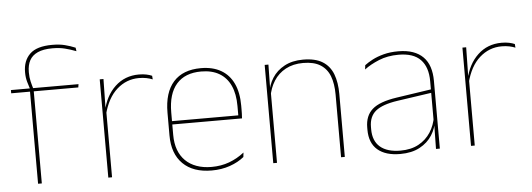

<svg xmlns="http://www.w3.org/2000/svg" viewBox="-47 -805 2617 945"><g transform="rotate(-5 1262.0 -333.0)"><path d="M235.5 -675Q271.5 -675 298 -668.2Q324.5 -661.5 349.5 -651L352 -633.5Q323.5 -644.5 296.5 -651.2Q269.5 -658 235.5 -658Q190 -658 162.2 -645.2Q134.5 -632.5 122 -609Q109.5 -585.5 109.5 -552V-549Q109.5 -525 114.5 -504.2Q119.5 -483.5 125 -466.5L108.5 -464V-467.5Q103.5 -482.5 97.2 -504.2Q91 -526 91 -550.5V-553Q91 -609 125 -642Q159 -675 235.5 -675ZM125.5 0H107V-460H125.5ZM345.5 -455H14V-471H114H120H348Z M469.5 -308.5 460 -320.5 465.5 -325Q482 -402 530 -447.2Q578 -492.5 648 -492.5Q669 -492.5 685.2 -489Q701.5 -485.5 712.5 -480.5L714 -462.5Q701 -468 684 -471.5Q667 -475 646.5 -475Q585 -475 537.8 -433.2Q490.5 -391.5 469.5 -308.5ZM472.5 0H454V-485.5H472.5L470 -335L472.5 -332.5Z M964.5 9.5Q873 9.5 822.5 -40.2Q772 -90 772 -180.5V-292.5Q772 -392.5 818.8 -444.8Q865.5 -497 954.5 -497Q1013 -497 1053.8 -473.5Q1094.5 -450 1115.5 -405.2Q1136.5 -360.5 1136.5 -296.5V-279.5Q1136.5 -268.5 1136.2 -257.5Q1136 -246.5 1135 -233H1118Q1118 -250.5 1118 -266.5Q1118 -282.5 1118 -296Q1118 -355.5 1099.2 -396.5Q1080.5 -437.5 1044 -459Q1007.5 -480.5 954.5 -480.5Q874.5 -480.5 832.5 -432.5Q790.5 -384.5 790.5 -292.5V-243.5V-239.5V-181Q790.5 -140 802.2 -108Q814 -76 836.5 -53.8Q859 -31.5 891.5 -19.8Q924 -8 965 -8Q1012.5 -8 1052.5 -22.8Q1092.5 -37.5 1127.5 -65L1125 -43Q1095.5 -19 1054.5 -4.8Q1013.5 9.5 964.5 9.5ZM1128.5 -233H780.5V-249.5H1128.5Z M1622.5 0H1604V-310Q1604 -363 1589.8 -400.5Q1575.5 -438 1543.5 -458.2Q1511.5 -478.5 1458 -478.5Q1408.5 -478.5 1371.8 -458.8Q1335 -439 1313 -404.2Q1291 -369.5 1284 -325L1275 -344H1280.5Q1285 -385 1306.8 -419.2Q1328.5 -453.5 1367 -474.2Q1405.5 -495 1459 -495Q1519.5 -495 1555.2 -472.8Q1591 -450.5 1606.8 -409.2Q1622.5 -368 1622.5 -311ZM1287.5 0H1269V-485.5H1287.5L1285.5 -358.5H1287.5Z M2092 0H2073L2075 -128L2073.5 -131.5V-292V-334.5Q2073.5 -404.5 2038.2 -441.2Q2003 -478 1929.5 -478Q1875 -478 1832 -460.2Q1789 -442.5 1759.5 -420L1762 -441Q1777.5 -453 1801.2 -465.5Q1825 -478 1857.2 -486.5Q1889.5 -495 1929.5 -495Q1971 -495 2001.5 -484.2Q2032 -473.5 2052.2 -453Q2072.5 -432.5 2082.2 -402.8Q2092 -373 2092 -335ZM1896 9.5Q1823.5 9.5 1784.2 -24.2Q1745 -58 1745 -123V-134.5Q1745 -192.5 1781 -224.2Q1817 -256 1901.5 -268.5L2082.5 -295.5L2083 -278.5L1905 -252.5Q1830 -241.5 1796.8 -214.5Q1763.5 -187.5 1763.5 -135.5V-124Q1763.5 -66.5 1798.2 -36.8Q1833 -7 1898.5 -7Q1950.5 -7 1987.8 -27.2Q2025 -47.5 2047.5 -82.2Q2070 -117 2076.5 -160.5L2086 -142H2080Q2076 -102.5 2054 -67.8Q2032 -33 1992.5 -11.8Q1953 9.5 1896 9.5Z M2261.5 -308.5 2252 -320.5 2257.5 -325Q2274 -402 2322 -447.2Q2370 -492.5 2440 -492.5Q2461 -492.5 2477.2 -489Q2493.5 -485.5 2504.5 -480.5L2506 -462.5Q2493 -468 2476 -471.5Q2459 -475 2438.5 -475Q2377 -475 2329.8 -433.2Q2282.5 -391.5 2261.5 -308.5ZM2264.5 0H2246V-485.5H2264.5L2262 -335L2264.5 -332.5Z"/></g></svg>

Font: Anek Devanagari Medium Thin
Style: Regular
Weight: 250
Version: Version 1.003